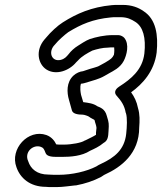

<svg xmlns="http://www.w3.org/2000/svg" viewBox="-20 -727 660 782"><path d="M177 -16C131 -16 105 -39 95 -70L92 -78C83 -112 117 -139 146 -129C157 -125 159 -121 166 -103C172 -89 194 -88 213 -88H232C267 -88 313 -91 347 -113C364 -121 383 -129 402 -145C419 -154 421 -170 422 -193L423 -212C424 -229 418 -245 415 -255C408 -284 386 -290 377 -294C360 -306 341 -308 319 -311L310 -341C304 -372 309 -385 310 -386C311 -386 319 -387 322 -388L339 -393C357 -399 382 -404 406 -418L427 -430C439 -437 469 -450 484 -479C496 -502 508 -547 486 -573C482 -578 471 -584 462 -584H440C404 -584 371 -576 346 -568C331 -563 303 -544 298 -541C283 -532 268 -518 260 -507C250 -495 243 -487 227 -483C192 -475 177 -511 198 -539L206 -548C216 -561 244 -586 258 -596C310 -628 358 -649 431 -656C438 -657 446 -657 453 -657H471C499 -657 515 -648 531 -638C563 -618 575 -573 568 -509C560 -443 515 -406 465 -374C459 -370 438 -355 456 -336C474 -316 487 -297 492 -268C492 -267 493 -267 493 -266C499 -247 497 -210 494 -182C487 -117 446 -85 392 -60C385 -57 378 -53 372 -49C333 -29 274 -15 219 -15H200C192 -15 184 -16 177 -16ZM431 -534H445C446 -529 446 -515 444 -504C437 -490 433 -487 408 -472L386 -460C375 -453 355 -450 330 -441L318 -437C306 -436 291 -430 279 -419C250 -392 252 -350 261 -320L273 -277C277 -263 298 -260 317 -260C323 -260 340 -254 342 -252C349 -246 364 -240 365 -238C368 -224 372 -218 373 -206L371 -187V-178C362 -172 347 -165 329 -156C328 -155 325 -155 324 -154C313 -146 272 -138 240 -138H221C216 -138 213 -139 209 -139C203 -152 191 -169 169 -177C95 -203 19 -120 47 -46C62 -2 102 34 167 34C175 35 183 35 191 35H210C238 35 264 30 287 28H290C327 21 360 10 391 -6C397 -9 402 -14 407 -16C473 -46 547 -101 547 -208C549 -235 550 -261 542 -287C537 -313 527 -333 514 -351C561 -385 608 -436 618 -513C625 -584 616 -649 564 -682C544 -696 517 -707 480 -707H462C453 -707 444 -707 435 -706C352 -698 293 -672 236 -636C215 -623 186 -596 168 -574L161 -566C123 -521 135 -466 169 -444C208 -419 262 -439 290 -473L298 -481C313 -498 335 -510 356 -521C375 -527 398 -533 419 -533C423 -533 427 -534 431 -534Z"/></svg>

Font: Blanket
Style: BdOutlineObl
Weight: 700
Foundry: Cannot Into Space Fonts
Version: Version 0.9